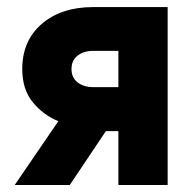

<svg xmlns="http://www.w3.org/2000/svg" viewBox="-20 -528 546 548"><path d="M458.5 0H317.9V-153.8H282.2L179.2 0H22L146.5 -182.1Q103.5 -199.7 73.5 -236.3Q43.5 -272.9 43.5 -331.1Q43.5 -411.6 99.1 -459.7Q154.8 -507.8 246.1 -507.8H458.5ZM317.9 -382.8H246.1Q219.2 -382.8 201.7 -369.4Q184.1 -356 184.1 -331.1Q184.1 -306.2 201.7 -292.7Q219.2 -279.3 246.1 -279.3H317.9Z"/></svg>

Font: Giphurs
Style: Bold
Weight: 700
Version: Version 0.920; ttfautohint (v1.8.4.7-5d5b)